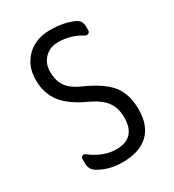

<svg xmlns="http://www.w3.org/2000/svg" viewBox="-181 -842 863 954"><g transform="rotate(-30 250.0 -365.0)"><path d="M245.1 -335Q151.4 -377 110.8 -430.7Q70.3 -484.4 70.3 -559.6Q70.3 -639.6 121.1 -689.9Q171.9 -740.2 254.9 -740.2Q332 -740.2 388.7 -714.8Q419.9 -701.2 419.9 -665V-644.5Q419.9 -633.8 410.6 -628.9Q401.4 -624 391.6 -629.9Q332 -668 259.8 -668Q212.9 -668 182.6 -637.7Q152.3 -607.4 152.3 -559.6Q152.3 -509.8 174.3 -477.1Q196.3 -444.3 245.1 -421.9Q356.4 -373 398.4 -319.3Q440.4 -265.6 440.4 -179.7Q440.4 -85.9 388.7 -38.1Q336.9 9.8 240.2 9.8Q164.1 9.8 105.5 -25.4Q75.2 -42 75.2 -80.1V-105.5Q75.2 -115.2 84 -119.1Q92.8 -123 100.6 -117.2Q170.9 -62.5 245.1 -61.5Q358.4 -61.5 358.4 -179.7Q358.4 -234.4 332 -270.5Q305.7 -306.6 245.1 -335Z"/></g></svg>

Font: Rounded-L Mgen+ 2m regular
Style: Regular
Weight: 400
Designer: [Source Han Sans]
Ryoko NISHIZUKA  (kana & ideographs); Paul D. Hunt (Latin, Greek & Cyrillic); Wenlong ZHANG  (bopomofo
Version: Version 1.059.20150602